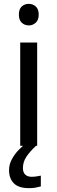

<svg xmlns="http://www.w3.org/2000/svg" viewBox="-20 -757 298 997"><path d="M173 -536V0H85V-536ZM130 -737Q150 -737 165.5 -723.5Q181 -710 181 -681Q181 -653 165.5 -639Q150 -625 130 -625Q108 -625 93 -639Q78 -653 78 -681Q78 -710 93 -723.5Q108 -737 130 -737ZM99 116Q99 138 111 149.5Q123 161 144 161Q161 161 172.5 158.5Q184 156 192 155V211Q178 215 164 217.5Q150 220 130 220Q77 220 52 195Q27 170 27 126Q27 97 41.5 70Q56 43 77.5 21Q99 -1 119 -15L167 0Q133 32 116 58.5Q99 85 99 116Z"/></svg>

Font: Noto Sans Vithkuqi
Style: Regular
Weight: 400
Version: Version 1.001